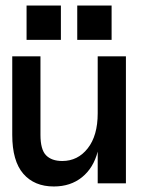

<svg xmlns="http://www.w3.org/2000/svg" viewBox="-20 -657 586 688"><path d="M23.9 -455.1H125V-173.8Q125 -121.1 145 -100.6Q165 -80.1 203.1 -80.1Q258.8 -80.1 294.4 -125.5Q330.1 -170.9 330.1 -251V-455.1H431.2V0H330.1V-113.8Q314.9 -55.2 273.9 -22Q232.9 11.2 172.9 11.2Q103 11.2 63.5 -34.4Q23.9 -80.1 23.9 -173.8ZM379.9 -514.2H256.8V-637.2H379.9ZM198.2 -514.2H75.2V-637.2H198.2Z"/></svg>

Font: Anonymous Pro
Style: Bold
Weight: 700
Monospace: yes
Designer: Mark Simonson
Version: Version 1.003